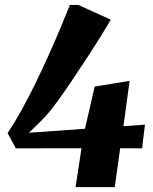

<svg xmlns="http://www.w3.org/2000/svg" viewBox="-20 -774 634 794"><path d="M292.5 0 317 -161 45.5 -160.5 11.5 -223.5Q40 -266 68.8 -318Q97.5 -370 125.5 -427.2Q153.5 -484.5 179.5 -542.2Q205.5 -600 228.2 -654Q251 -708 269 -753.5H304L438 -692.5Q420 -661.5 393.2 -618.5Q366.5 -575.5 335.2 -527.8Q304 -480 273.8 -435.2Q243.5 -390.5 218 -355.5Q192.5 -320.5 177.5 -303.5Q160.5 -284.5 140.5 -264.5Q120.5 -244.5 99.5 -225L331.5 -241.5L371.5 -416L516 -439.5L490.5 -252L579.5 -258.5L567.5 -160.5L477 -161L454.5 0Z"/></svg>

Font: Merriweather 72pt Black
Style: Italic
Weight: 900
Italic angle: -7.8°
Version: Version 2.101